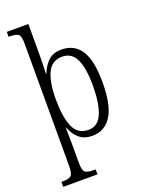

<svg xmlns="http://www.w3.org/2000/svg" viewBox="-181 -842 870 1164"><g transform="rotate(-20 253.5 -260.0)"><path d="M17 240V208H27Q64 208 79 196Q94 184 94 134V-657Q94 -705 79 -716.5Q64 -728 27 -728H17V-760H156V-568Q156 -547 155.5 -521Q155 -495 154 -473Q153 -451 153 -440H156Q174 -487 205.5 -516.5Q237 -546 290 -546Q373 -546 415.5 -481Q458 -416 458 -274Q458 -127 414 -58.5Q370 10 291 10Q239 10 206.5 -17.5Q174 -45 156 -92H154Q154 -82 155 -47.5Q156 -13 156 25V137Q156 185 171 196.5Q186 208 224 208H238V240ZM281 -32Q342 -32 369 -96.5Q396 -161 396 -275Q396 -389 368.5 -446.5Q341 -504 280 -504Q213 -504 184.5 -443Q156 -382 156 -274Q156 -162 183 -97Q210 -32 281 -32Z"/></g></svg>

Font: Noto Serif Condensed Light
Style: Regular
Weight: 300
Width: 3
Designer: Monotype Design Team
Foundry: Monotype Imaging Inc.
Version: Version 2.013